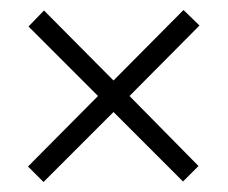

<svg xmlns="http://www.w3.org/2000/svg" viewBox="-20 -546 455 384"><path d="M347 -526 207 -385 68 -525 37 -493 176 -354 36 -213 67 -182 207 -322 346 -183 377 -214 239 -354 379 -495Z"/></svg>

Font: Noto Sans Myanmar UI ExtraCondensed Light
Style: Regular
Weight: 300
Width: 2
Designer: Monotype Design Team
Foundry: Monotype Imaging Inc.
Version: Version 2.103